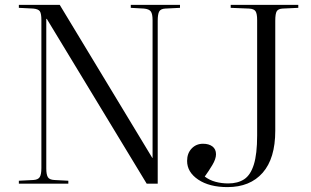

<svg xmlns="http://www.w3.org/2000/svg" viewBox="-20 -750 1270 784"><path d="M57 0V-12L116 -15Q135 -16 142 -26.5Q149 -37 149 -64V-668Q149 -694 143 -703.5Q137 -713 116 -715L57 -718V-730H224L602 -105H603V-668Q603 -693 596 -703Q589 -713 568 -715L514 -718V-730H715V-718L655 -715Q636 -714 630 -703Q624 -692 624 -665V0H579L171 -673H169V-62Q169 -37 175.5 -26.5Q182 -16 202 -15L259 -12V0ZM909 14Q835 14 789.5 -16.5Q744 -47 744 -93Q744 -124 762.5 -143.5Q781 -163 809 -163Q833 -163 847.5 -152Q862 -141 862 -120Q862 -101 847 -76Q832 -51 816 -29Q836 -14 860.5 -7.5Q885 -1 912 -1Q951 -1 977 -18Q1003 -35 1016.5 -78Q1030 -121 1030 -197V-668Q1030 -694 1023.5 -704Q1017 -714 997 -715L922 -718V-730H1198V-718L1134 -715Q1116 -714 1110 -704Q1104 -694 1104 -665V-216Q1104 -103 1052.5 -44.5Q1001 14 909 14Z"/></svg>

Font: Literata 72pt Light
Style: Regular
Weight: 300
Designer: Latin by Veronika Burian and Jose Scaglione. Greek by Irene Vlachou. Cyrillic by Vera Evstafieva.
Foundry: TypeTogether
Version: Version 3.002